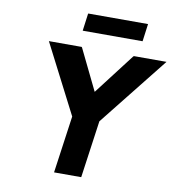

<svg xmlns="http://www.w3.org/2000/svg" viewBox="-106 -1123 1123 1225"><g transform="rotate(10 455.5 -511.0)"><path d="M350 -916 351 -915H737L738 -916L753 -1028V-1029H367L365 -1028ZM379 -364 327 6 328 7H502L503 6L555 -364L911 -812H700L696 -809L493 -544L364 -809L361 -812H149Z"/></g></svg>

Font: Hussar Woodtype
Style: SeBdObl
Weight: 900
Foundry: Cannot Into Space Fonts
Version: Version 1.07